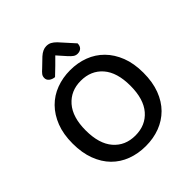

<svg xmlns="http://www.w3.org/2000/svg" viewBox="-223 -974 1138 1138"><g transform="rotate(-45 346.5 -404.5)"><path d="M643 -304Q643 -226 620.5 -166.5Q598 -107 558 -67Q518 -27 464 -6.5Q410 14 346 14Q282 14 227.5 -6.5Q173 -27 133.5 -67Q94 -107 71.5 -166.5Q49 -226 49 -304Q49 -382 72 -441Q95 -500 135 -540.5Q175 -581 229.5 -601.5Q284 -622 346 -622Q409 -622 463 -601.5Q517 -581 557 -540.5Q597 -500 620 -441Q643 -382 643 -304ZM534 -304Q534 -416 483 -474.5Q432 -533 346 -533Q262 -533 210.5 -474Q159 -415 159 -304Q159 -192 210 -133Q261 -74 346 -74Q432 -74 483 -133Q534 -192 534 -304ZM346 -746Q327 -727 303.5 -703.5Q280 -680 254 -656Q233 -658 219 -669Q205 -680 205 -697Q205 -712 213 -722.5Q221 -733 237 -747L288 -796Q318 -823 347 -823Q366 -823 380 -815.5Q394 -808 409 -793L490 -703Q490 -682 478.5 -670.5Q467 -659 447 -659Q433 -659 421.5 -666.5Q410 -674 393 -693Z"/></g></svg>

Font: Baloo Bhaina 2 Medium
Style: Regular
Weight: 500
Designer: Yesha Goshar, Manish Minz, Shuchita Grover and Ek Type
Foundry: Ek Type
Version: Version 1.640;hotconv 1.0.111;makeotfexe 2.5.65597; ttfautoh